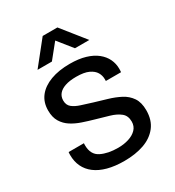

<svg xmlns="http://www.w3.org/2000/svg" viewBox="-177 -829 864 946"><g transform="rotate(-30 255.0 -355.5)"><path d="M253 12Q199.2 12 158.3 0.9Q117.4 -10.2 90 -31.1Q62.6 -51.9 48.8 -81.2Q34.9 -110.5 34.9 -147.3Q34.9 -151.9 35.2 -156.3Q35.5 -160.8 35.9 -163.7H122.9Q122.4 -159.9 122.4 -156.9Q122.4 -154 122.4 -151.1Q122.9 -98.2 161.9 -78.9Q200.8 -59.6 258 -59.6Q291.4 -59.6 319 -68.4Q346.6 -77.1 363.5 -94.6Q380.4 -112.2 380.4 -138.6Q380.4 -172 358.5 -189.4Q336.7 -206.9 301.9 -217Q267.1 -227.2 228.7 -238.1Q196.6 -247.1 164.8 -257.9Q132.9 -268.6 107.4 -284.9Q81.8 -301.2 66.2 -326.9Q50.6 -352.5 50.6 -391.1Q50.6 -438.1 76.2 -470.5Q101.8 -502.9 148.4 -520.2Q195 -537.5 257.6 -537.5Q308.3 -537.5 345.6 -526.3Q383 -515.2 407.8 -495.3Q432.6 -475.4 444.9 -449.6Q457.2 -423.8 457.2 -394.5Q457.2 -389.4 456.9 -383.8Q456.7 -378.1 456.2 -375.3H369.8V-386.4Q369.8 -406.4 359.3 -424.4Q348.7 -442.5 323.5 -454.4Q298.3 -466.4 253 -466.4Q215 -466.4 189.9 -457.7Q164.8 -449.1 152.2 -433.7Q139.6 -418.3 139.6 -396.5Q139.6 -370.6 156.9 -356.6Q174.2 -342.6 202.7 -333.7Q231.2 -324.8 263.9 -314.4Q299 -304 335.4 -293.2Q371.8 -282.5 402.5 -266.5Q433.1 -250.5 451.8 -223.1Q470.4 -195.7 470.4 -150.9Q470.4 -94.9 441.9 -58.6Q413.5 -22.3 364.7 -5.1Q315.9 12 253 12ZM105.7 -591 211.2 -723H294.9L400.4 -591H318.7L231.1 -700.1L275.1 -699.6L187.4 -591Z"/></g></svg>

Font: Archivo Variable SemiBold
Style: Regular
Weight: 600
Designer: Hector Gatti
Foundry: Omnibus-Type
Version: Version 2.001